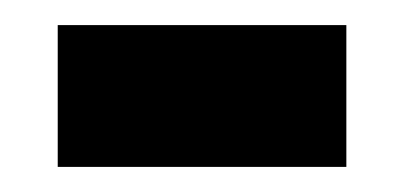

<svg xmlns="http://www.w3.org/2000/svg" viewBox="-20 -612 327 153"><path d="M26 -479H256V-592H26Z"/></svg>

Font: Noto Serif Hebrew SemiCondensed Medium
Style: Regular
Weight: 500
Width: 4
Designer: Monotype Design Team
Foundry: Monotype Imaging Inc.
Version: Version 2.004